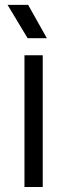

<svg xmlns="http://www.w3.org/2000/svg" viewBox="-20 -750 269 770"><path d="M151.4 0H78.1V-528.3H151.4ZM10.3 -730.5H92.8L168 -596.7H90.8Z"/></svg>

Font: Gidole
Style: Regular
Weight: 400
Version: Version 2.100; ttfautohint (v1.8.4.7-5d5b)